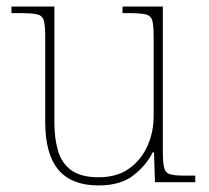

<svg xmlns="http://www.w3.org/2000/svg" viewBox="-20 -556 637 586"><path d="M281 10Q199 10 158.5 -37.5Q118 -85 118 -184V-442Q118 -477 114 -492.5Q110 -508 94 -512Q78 -516 41 -516H15V-536H146V-181Q146 -134 157 -96Q168 -58 197.5 -36.5Q227 -15 281 -15Q337 -15 374 -41.5Q411 -68 430 -110.5Q449 -153 449 -202V-442Q449 -477 445 -492.5Q441 -508 425 -512Q409 -516 372 -516H354V-536H477V-94Q477 -60 481 -44Q485 -28 499.5 -24Q514 -20 544 -20H576V0H453L450 -91H446Q427 -52 387.5 -21Q348 10 281 10Z"/></svg>

Font: Noto Serif Devanagari Thin
Style: Regular
Weight: 100
Designer: Universal Thirst, Indian Type Foundry and the Monotype Design Team
Foundry: Monotype Imaging Inc.
Version: Version 2.004; ttfautohint (v1.8.4.7-5d5b)